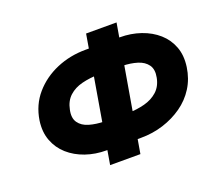

<svg xmlns="http://www.w3.org/2000/svg" viewBox="-118 -859 1141 1019"><g transform="rotate(-20 452.5 -350.0)"><path d="M459 -700 340 0H511L631 -700ZM731 -351Q722 -305 692 -278Q662 -251 618.5 -239.5Q575 -228 524 -227L391 -228Q344 -229 306 -240Q268 -251 249 -278Q230 -305 240 -350Q249 -396 278.5 -423Q308 -450 352 -461Q396 -472 447 -473H580Q627 -472 664.5 -460.5Q702 -449 721 -422.5Q740 -396 731 -351ZM900 -350Q909 -413 890.5 -462.5Q872 -512 832.5 -547Q793 -582 738 -601Q683 -620 620 -620H427Q339 -620 262.5 -587.5Q186 -555 134 -495Q82 -435 69 -351Q60 -288 79 -238Q98 -188 137.5 -153Q177 -118 231.5 -99Q286 -80 350 -80H544Q610 -80 670 -99Q730 -118 779 -152.5Q828 -187 859.5 -237Q891 -287 900 -350Z"/></g></svg>

Font: Jost
Style: Bold Italic
Weight: 700
Italic angle: -5°
Version: Version 3.710